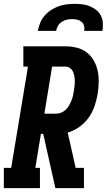

<svg xmlns="http://www.w3.org/2000/svg" viewBox="-35 -975 555 995"><path d="M-15 0V-105H23L110 -630H86V-735H303Q333 -735 362 -728Q391 -721 413.5 -704Q436 -687 450.5 -662Q465 -637 471 -608.5Q477 -580 476.5 -549.5Q476 -519 471 -489Q466 -457 455 -425Q444 -393 424.5 -365.5Q405 -338 376.5 -317.5Q348 -297 316 -288L357 -105H400V0H252L189 -281H177L148 -105H172V0ZM257 -386Q270 -386 283 -391.5Q296 -397 306 -406.5Q316 -416 323 -428.5Q330 -441 335 -453Q340 -465 343 -478.5Q346 -492 348 -505Q350 -517 351.5 -530.5Q353 -544 352.5 -557Q352 -570 350 -582Q348 -594 342.5 -605Q337 -616 326.5 -623Q316 -630 303 -630H235L195 -386ZM161 -815Q165 -836 173 -856Q181 -876 195.5 -893Q210 -910 229 -922.5Q248 -935 268.5 -942.5Q289 -950 310 -952.5Q331 -955 352 -955Q372 -955 392.5 -952.5Q413 -950 431 -942.5Q449 -935 464 -923Q479 -911 488 -893.5Q497 -876 498 -855.5Q499 -835 496 -815H401Q404 -828 400.5 -841Q397 -854 387.5 -862Q378 -870 365 -873Q352 -876 339 -876Q325 -876 311.5 -873Q298 -870 285.5 -862Q273 -854 265.5 -841.5Q258 -829 256 -815Z"/></svg>

Font: Iosevka Slab Extrabold Oblique
Style: Regular
Weight: 800
Italic angle: -9°
Monospace: yes
Designer: Belleve Invis
Foundry: Belleve Invis
Version: Version 11.1.1; ttfautohint (v1.8.3)